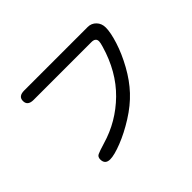

<svg xmlns="http://www.w3.org/2000/svg" viewBox="-140 -962 1280 1280"><g transform="rotate(-45 500.0 -322.0)"><path d="M869.1 -598.6Q869.1 -551.8 844.7 -475.1Q820.3 -398.4 775.4 -317.4Q730.5 -236.3 673.8 -175.8Q617.2 -115.2 537.1 -64.9Q457 -14.6 382.3 14.6Q307.6 43.9 268.6 43.9Q220.7 43.9 220.7 -2.9Q220.7 -26.4 238.3 -35.2Q255.9 -43.9 314.5 -61.5Q472.7 -107.4 591.8 -224.1Q710.9 -340.8 763.7 -523.4Q772.5 -552.7 772.5 -565.4Q772.5 -597.7 732.4 -597.7H187.5Q131.8 -597.7 131.8 -642.6Q131.8 -686.5 187.5 -686.5H786.1Q821.3 -686.5 845.2 -661.6Q869.1 -636.7 869.1 -598.6Z"/></g></svg>

Font: jf-openhuninn-1.1
Style: Regular
Weight: 400
Designer: [Kosugi Maru]
      Designed by Motoya company      

      [Varela Round]
      Joe Prince(Latin component); Avraham Co
Foundry: justfont CO.,LTD.
Version: 1.1